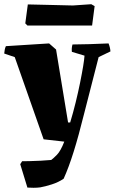

<svg xmlns="http://www.w3.org/2000/svg" viewBox="-32 -680 544 911"><path d="M98 210 64 99 73 85Q84 85 109 84.5Q134 84 162 82.5Q190 81 211 79Q221 72 238.5 54Q256 36 273 -8L175 -19L38 -409L-12 -426Q-11 -435 -9.5 -444Q-8 -453 -4 -461L201 -474L234 -445L291 -99H301Q315 -145 327 -194Q339 -243 348 -287.5Q357 -332 362.5 -365.5Q368 -399 369 -416L309 -434Q307 -452 312 -469Q346 -469 392 -470.5Q438 -472 483 -474Q491 -454 492 -436L436 -409Q424 -362 408 -300Q392 -238 368 -144Q341 -35 317.5 40Q294 115 270 168Q245 185 213.5 195Q182 205 159 209Q144 211 127 211Q110 211 98 210ZM98 -559 88 -569 100 -659Q152 -658 210 -656.5Q268 -655 314 -654L401 -660L417 -651L405 -559Z"/></svg>

Font: Labrada ExtraBold
Style: Regular
Weight: 800
Designer: Mercedes Jáuregui
Foundry: Omnibus-Type Team
Version: Version 1.000; ttfautohint (v1.8.4.7-5d5b)